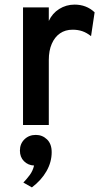

<svg xmlns="http://www.w3.org/2000/svg" viewBox="-20 -543 448 834"><path d="M80 0V-511H192V-452Q207 -485 237.2 -504Q267.5 -523 304 -523Q355.5 -523 391 -489.5L375.5 -386Q356.5 -401 337.5 -407.5Q318.5 -414 295.5 -414Q263.5 -414 240.5 -398Q217.5 -382 204.8 -352.5Q192 -323 192 -282.5V0ZM118.5 271 81.5 250Q95.5 235.5 109 217.5Q122.5 199.5 128 176Q102 175 84.2 157.2Q66.5 139.5 66.5 111Q66.5 81.5 86.2 62.2Q106 43 135.5 43Q164 43 184.2 62.5Q204.5 82 204.5 118Q204.5 161 182 200.5Q159.5 240 118.5 271Z"/></svg>

Font: Overpass SemiBold
Style: Regular
Weight: 600
Designer: Delve Withrington, Dave Bailey, Thomas Jockin
Foundry: Delve Fonts LLC
Version: Version 4.000